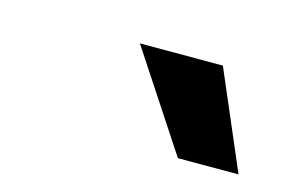

<svg xmlns="http://www.w3.org/2000/svg" viewBox="-37 -834 391 266"><g transform="rotate(15 158.5 -701.0)"><path d="M230 -631 138 -771H257L317 -631Z"/></g></svg>

Font: Exo Thin
Style: Bold Italic
Weight: 700
Italic angle: -9°
Version: Version 2.000